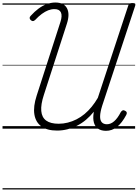

<svg xmlns="http://www.w3.org/2000/svg" viewBox="-20 -1018 1091 1519"><path d="M431 15Q353 15 307.5 -18Q262 -51 252 -113Q242 -175 270 -261L458 -844Q474 -893 462 -919.5Q450 -946 411 -946Q386 -946 361.5 -936.5Q337 -927 311 -908Q285 -889 258 -860Q248 -851 240 -851Q232 -851 222 -860Q214 -869 214.5 -877Q215 -885 224 -894Q254 -927 285 -950Q316 -973 350 -985.5Q384 -998 418 -998Q486 -998 510 -952.5Q534 -907 509 -830L327 -267Q302 -191 306.5 -140Q311 -89 345.5 -64Q380 -39 444 -39Q481 -39 516.5 -48Q552 -57 585.5 -74Q619 -91 649 -116Q679 -141 705.5 -173.5Q732 -206 754 -244L995 -975Q998 -985 1005.5 -989.5Q1013 -994 1027 -994Q1042 -994 1047.5 -989.5Q1053 -985 1050 -974L788 -180Q773 -132 772 -99.5Q771 -67 785 -51Q799 -35 826 -35Q856 -35 883.5 -59Q911 -83 935 -130Q942 -141 950 -144.5Q958 -148 969 -142Q980 -137 982.5 -129Q985 -121 979 -109Q962 -77 943.5 -53Q925 -29 905 -13.5Q885 2 863.5 9.5Q842 17 819 17Q781 17 756.5 0.5Q732 -16 723 -48Q714 -80 721 -125Q721 -127 721.5 -129.5Q722 -132 722 -134Q694 -99 661 -71Q628 -43 590.5 -24Q553 -5 513 5Q473 15 431 15ZM0 471H1049V481H0ZM0 -20H1049V0H0ZM0 -505H1049V-500H0ZM0 -991H1049V-981H0Z"/></svg>

Font: Playwrite IE Guides
Style: Regular
Weight: 400
Designer: Veronika Burian, José Scaglione
Foundry: TypeTogether
Version: Version 1.003